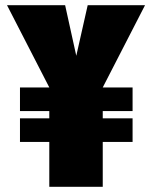

<svg xmlns="http://www.w3.org/2000/svg" viewBox="-20 -720 586 740"><path d="M57 -292V-383H170L7 -700H231L274 -505L318 -700H539L376 -383H491V-292H376V-264H491V-173H376V0H170V-173H57V-264H170V-292Z"/></svg>

Font: Georama SemiCondensed Black
Style: Regular
Weight: 900
Width: 4
Designer: Jean-Baptiste Levee
Foundry: Production Type
Version: Version 1.001